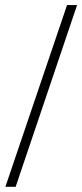

<svg xmlns="http://www.w3.org/2000/svg" viewBox="-20 -714 320 748"><path d="M280.3 -694.3 41 13.7H1L241.2 -694.3Z"/></svg>

Font: Menaion Unicode
Style: Regular
Weight: 400
Designer: Aleksandr Andreev
Foundry: Ponomar Technologies, Inc.
Version: 2.0